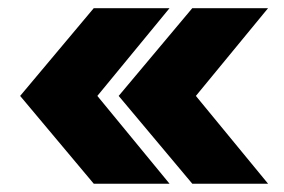

<svg xmlns="http://www.w3.org/2000/svg" viewBox="-20 -520 696 470"><path d="M209.5 -70.3 29.3 -285.2 209.5 -500H395L218.3 -285.2L395 -70.3ZM450.7 -70.3 270.5 -285.2 450.7 -500H636.2L459.5 -285.2L636.2 -70.3Z"/></svg>

Font: Inter Display ExtraBold
Style: Regular
Weight: 800
Designer: Rasmus Andersson
Foundry: rsms
Version: Version 4.000;git-a52131595